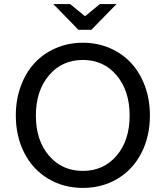

<svg xmlns="http://www.w3.org/2000/svg" viewBox="-20 -920 817 948"><path d="M58.1 -350.1Q58.1 -428.2 82.8 -495.1Q107.4 -562 150.9 -608.9Q194.3 -655.8 255.9 -682.4Q317.4 -709 389.2 -709Q460.9 -709 522.5 -682.4Q584 -655.8 627.4 -608.9Q670.9 -562 695.6 -495.1Q720.2 -428.2 720.2 -350.1Q720.2 -246.6 678.2 -164.8Q636.2 -83 560.5 -37.6Q484.9 7.8 389.2 7.8Q293.5 7.8 217.8 -37.6Q142.1 -83 100.1 -164.8Q58.1 -246.6 58.1 -350.1ZM389.2 -76.2Q491.7 -76.2 555.9 -151.6Q620.1 -227.1 620.1 -349.1Q620.1 -471.7 555.9 -547.9Q491.7 -624 389.2 -624Q286.1 -624 221.7 -547.9Q157.2 -471.7 157.2 -349.1Q157.2 -227.1 221.7 -151.6Q286.1 -76.2 389.2 -76.2ZM555.2 -899.9 431.2 -772.9H367.2L243.2 -899.9H326.2L399.9 -839.8L473.1 -899.9Z"/></svg>

Font: LT Superior Med
Style: Regular
Weight: 500
Designer: Daniel Lyons
Foundry: LyonsType
Version: Version 1.000